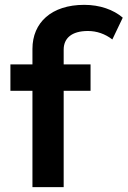

<svg xmlns="http://www.w3.org/2000/svg" viewBox="-20 -773 527 793"><path d="M114 0H243V-398H354V-507H243V-568C243 -615 276 -645 343 -645C380 -645 414 -633 444 -610L487 -700C449 -733 392 -753 328 -753C193 -753 114 -680 114 -571V-507H23V-398H114Z"/></svg>

Font: Finlandica SemiBold
Style: Regular
Weight: 600
Designer: Niklas Ekholm, Juho Hiilivirta, Jaakko Suomalainen
Foundry: Helsinki Type Studio
Version: Version 2.000;Glyphs 3.2 (3202)